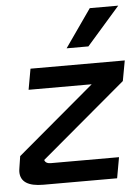

<svg xmlns="http://www.w3.org/2000/svg" viewBox="-51 -733 565 773"><g transform="rotate(-5 231.5 -346.0)"><path d="M448 -388 105 -99Q109 -84 131 -84H406L391 0H93Q1 0 1 -60Q1 -66 3 -78L10 -123L322 -386H67L82 -470H463ZM341 -692H456L322 -539H234Z"/></g></svg>

Font: KoHo SemiBold
Style: Italic
Weight: 600
Italic angle: -10°
Version: Version 1.000; ttfautohint (v1.6)